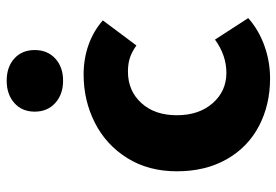

<svg xmlns="http://www.w3.org/2000/svg" viewBox="-150 -686 848 589"><g transform="rotate(-90 274.5 -391.0)"><path d="M44 -273Q44 -360 84.5 -425Q125 -490 193 -524.5Q261 -559 341 -559Q389 -559 431.5 -544Q474 -529 507 -500L430 -397Q412 -410 393.5 -416.5Q375 -423 350 -423Q291 -423 253.5 -382Q216 -341 216 -273Q216 -205 253 -163Q290 -121 346 -121Q400 -121 448 -156L514 -54Q478 -22 429.5 -4.5Q381 13 329 13Q248 13 183 -21Q118 -55 81 -120Q44 -185 44 -273ZM227 -709Q227 -748 253.5 -771.5Q280 -795 322 -795Q364 -795 390 -771.5Q416 -748 416 -709Q416 -670 390 -646Q364 -622 322 -622Q280 -622 253.5 -646Q227 -670 227 -709Z"/></g></svg>

Font: Nebula Sans Bold
Style: Regular
Weight: 700
Designer: Paul D. Hunt for Adobe (as Source Sans)
Foundry: Nebula Entertainment & Broadcasting LLC
Version: Version 1.010